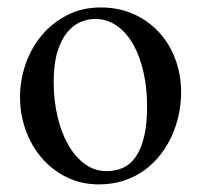

<svg xmlns="http://www.w3.org/2000/svg" viewBox="-20 -480 540 515"><path d="M465.8 -231.9Q465.8 -203.1 459.7 -173.6Q453.6 -144 441.4 -116.7Q429.2 -89.4 410.6 -65.4Q392.1 -41.5 367.7 -23.7Q343.3 -5.9 312.5 4.4Q281.7 14.6 245.1 14.6Q198.2 14.6 159.4 -4.4Q120.6 -23.4 92.5 -55.7Q64.5 -87.9 49.1 -130.4Q33.7 -172.9 33.7 -219.2Q33.7 -264.6 48.6 -307.9Q63.5 -351.1 91.6 -384.8Q119.6 -418.5 159.7 -439.2Q199.7 -460 250 -460Q298.3 -460 337.9 -442.4Q377.4 -424.8 406 -394Q434.6 -363.3 450.2 -321.5Q465.8 -279.8 465.8 -231.9ZM374.5 -194.3Q374.5 -244.1 364.7 -287.1Q355 -330.1 336.9 -361.6Q318.8 -393.1 293 -411.1Q267.1 -429.2 234.9 -429.2Q215.8 -429.2 196 -420.9Q176.3 -412.6 160.2 -393.1Q144 -373.5 134 -341.1Q124 -308.6 124 -259.8Q124 -211.9 134 -168.5Q144 -125 162.6 -92.3Q181.2 -59.6 207.3 -40.3Q233.4 -21 265.6 -21Q290 -21 310.1 -30Q330.1 -39.1 344.2 -59.6Q358.4 -80.1 366.5 -113.3Q374.5 -146.5 374.5 -194.3Z"/></svg>

Font: Doulos SIL Am
Style: Regular
Weight: 400
Designer: Walt Agee, Victor Gaultney, Peter Martin, Debbi Hosken, Becca Hirsbrunner
Foundry: SIL International
Version: Version 5.000